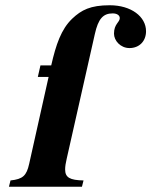

<svg xmlns="http://www.w3.org/2000/svg" viewBox="-20 -711 576 731"><path d="M165 -418 91 -87C81 -42 67 -29 20 -24L14 0H292L298 -24C246 -25 228 -35 228 -66C228 -77 230 -90 234 -107L341 -581C354 -640 373 -660 409 -660C425 -660 436 -653 436 -642C436 -626 414 -620 414 -583C414 -556 439 -528 473 -528C510 -528 536 -554 536 -592C536 -648 479 -691 398 -691C324 -691 290 -673 255 -640C213 -600 193 -541 175 -462H134L124 -418Z"/></svg>

Font: XITS
Style: Bold Italic
Weight: 700
Italic angle: -16.33°
Designer: MicroPress Inc., with final additions and corrections provided by Coen Hoffman, Elsevier (retired)
Version: Version 1.302